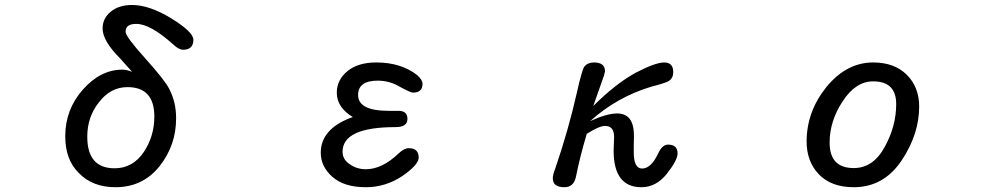

<svg xmlns="http://www.w3.org/2000/svg" viewBox="-20 -742 4040 783"><path d="M301.8 -36.1Q246.1 -89.8 246.1 -186.5Q246.1 -294.9 317.4 -376Q389.6 -458 479.5 -458Q496.1 -458 518.6 -449.2L469.7 -503.9Q398.4 -575.2 398.4 -626Q398.4 -667 431.6 -694.3Q464.8 -721.7 518.6 -721.7Q588.9 -721.7 678.7 -667Q768.6 -611.3 768.6 -580.1Q768.6 -539.1 726.6 -539.1Q709 -539.1 685.5 -561.5Q592.8 -644.5 536.1 -644.5Q513.7 -644.5 502.9 -636.7Q492.2 -628.9 492.2 -612.3Q492.2 -592.8 572.3 -503.9Q652.3 -415 669.9 -379.9Q698.2 -326.2 698.2 -259.8Q698.2 -149.4 630.9 -64.5Q562.5 21.5 451.2 21.5Q357.4 21.5 301.8 -36.1ZM566.4 -122.1Q609.4 -186.5 609.4 -266.6Q609.4 -386.7 500 -386.7Q430.7 -386.7 383.8 -325.2Q335.9 -265.6 335.9 -184.6Q335.9 -55.7 447.3 -55.7Q521.5 -55.7 566.4 -122.1Z M1335.9 -20.5Q1288.1 -62.5 1288.1 -119.1Q1288.1 -214.8 1410.2 -261.7L1418.9 -264.6Q1353.5 -303.7 1353.5 -364.3Q1353.5 -417 1398.4 -453.1Q1441.4 -487.3 1514.6 -487.3Q1615.2 -487.3 1681.6 -435.5Q1703.1 -416 1703.1 -400.4Q1703.1 -364.3 1664.1 -364.3Q1654.3 -364.3 1611.3 -387.7Q1569.3 -413.1 1520.5 -413.1Q1440.4 -413.1 1440.4 -354.5Q1440.4 -290 1565.4 -290H1605.5Q1641.6 -290 1641.6 -256.8Q1641.6 -223.6 1592.8 -223.6Q1377 -223.6 1377 -123Q1377 -91.8 1406.2 -72.3Q1435.5 -51.8 1471.7 -51.8Q1538.1 -51.8 1605.5 -116.2Q1627.9 -137.7 1646.5 -137.7Q1687.5 -137.7 1687.5 -99.6Q1687.5 -70.3 1621.1 -24.4Q1552.7 21.5 1471.7 21.5Q1383.8 21.5 1335.9 -20.5Z M2234.4 -14.6Q2234.4 -30.3 2244.1 -53.7Q2298.8 -213.9 2333 -366.2Q2353.5 -458 2363.3 -470.7Q2377 -487.3 2402.3 -487.3Q2447.3 -487.3 2447.3 -451.2L2443.4 -434.6L2399.4 -309.6Q2490.2 -400.4 2572.3 -445.3Q2653.3 -487.3 2688.5 -487.3Q2725.6 -487.3 2725.6 -448.2Q2725.6 -423.8 2708 -412.1Q2697.3 -404.3 2636.7 -388.7Q2496.1 -346.7 2386.7 -248Q2454.1 -279.3 2497.1 -279.3Q2565.4 -279.3 2565.4 -188.5L2564.5 -149.4V-121.1Q2564.5 -54.7 2598.6 -54.7Q2635.7 -54.7 2665 -118.2Q2681.6 -152.3 2704.1 -152.3Q2743.2 -152.3 2743.2 -116.2Q2743.2 -88.9 2700.2 -34.2Q2656.2 21.5 2595.7 21.5Q2482.4 21.5 2482.4 -127.9L2484.4 -183.6Q2484.4 -228.5 2447.3 -228.5Q2423.8 -228.5 2373 -196.3Q2345.7 -105.5 2329.1 -22.5Q2320.3 21.5 2282.2 21.5Q2234.4 21.5 2234.4 -14.6Z M3318.4 -32.2Q3269.5 -84 3269.5 -165Q3269.5 -287.1 3350.6 -387.7Q3432.6 -487.3 3541 -487.3Q3627 -487.3 3677.7 -437.5Q3728.5 -386.7 3728.5 -307.6Q3728.5 -195.3 3657.2 -87.9Q3584 21.5 3461.9 21.5Q3369.1 21.5 3318.4 -32.2ZM3587.9 -142.6Q3634.8 -227.5 3634.8 -317.4Q3634.8 -410.2 3541 -410.2Q3468.8 -410.2 3416 -328.1Q3363.3 -248 3363.3 -160.2Q3363.3 -56.6 3461.9 -56.6Q3541 -56.6 3587.9 -142.6Z"/></svg>

Font: FakePearl
Style: Regular
Weight: 400
Version: Version 1.2